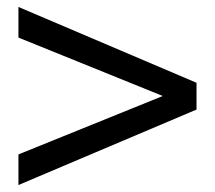

<svg xmlns="http://www.w3.org/2000/svg" viewBox="-20 -558 617 552"><path d="M33 -538 545 -320V-243L33 -26V-114L448 -282L33 -450Z"/></svg>

Font: Martel Sans DemiBold
Style: Regular
Weight: 600
Designer: Dan Reynolds and Mathieu Réguer
Foundry: Dan Reynolds and Mathieu Réguer
Version: Version 1.001;PS 001.001;hotconv 1.0.70;makeotf.lib2.5.58329